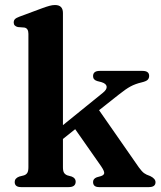

<svg xmlns="http://www.w3.org/2000/svg" viewBox="-20 -764 659 784"><path d="M66 0Q40 0 40 -21Q40 -36 58.5 -43L78 -48Q87 -51 91.5 -58.2Q96 -65.5 96 -81.5V-626Q96 -648.5 79.5 -651.5L53 -653.5Q36 -657.5 36 -672Q36 -680.5 41 -685.8Q46 -691 59.5 -696L151 -730Q170 -737 182 -740.2Q194 -743.5 204.5 -743.5Q237 -743.5 237 -711V-253L400 -385Q417 -398.5 415.5 -410.5Q414 -422.5 394.5 -428.5L377 -433Q360 -438 360 -453Q360 -474.5 387 -474.5H562Q589 -474.5 589 -454Q589 -444.5 583 -438.2Q577 -432 558 -427.5Q532.5 -421.5 513 -411Q493.5 -400.5 463.5 -376.5L384.5 -314L547 -80.5Q559 -64 568 -57.2Q577 -50.5 593.5 -45Q615 -34.5 615 -20Q615 0 588 0H384.5Q360 0 360 -21Q360 -34 375 -40L391 -44.5Q404.5 -48.5 405.5 -56.8Q406.5 -65 393 -85L287 -236.5L237 -196.5V-81.5Q237 -65.5 241.5 -58.5Q246 -51.5 255 -48L273 -43Q289 -36.5 289 -22.5Q289 0 260.5 0Z"/></svg>

Font: Fraunces 9pt SemiBold
Style: Regular
Weight: 600
Version: Version 1.000;[b76b70a41]